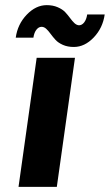

<svg xmlns="http://www.w3.org/2000/svg" viewBox="-20 -724 426 744"><path d="M200.2 0H51.8L122.1 -500H270.5ZM41 -578.1Q48.3 -630.4 83.7 -667.2Q119.1 -704.1 161.1 -704.1Q185.1 -704.1 203.6 -696Q222.2 -688 232.7 -676.8Q243.2 -665.5 251.5 -654.1Q259.8 -642.6 268.3 -634.5Q276.9 -626.5 286.1 -626Q297.4 -626 306.2 -637.2Q314.9 -648.4 317.9 -668H385.7Q378.4 -615.7 343.3 -578.9Q308.1 -542 266.1 -542Q242.2 -542 223.9 -550Q205.6 -558.1 195.1 -569.6Q184.6 -581.1 176.3 -592.5Q168 -604 159.4 -612.1Q150.9 -620.1 141.1 -620.1Q129.9 -620.1 121.1 -608.9Q112.3 -597.7 109.4 -578.1Z"/></svg>

Font: Fivo Sans
Style: Italic
Weight: 700
Designer: Alexander Slobzheninov
Foundry: Alexander Slobzheninov
Version: 1.0